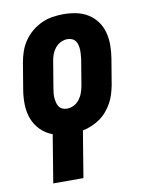

<svg xmlns="http://www.w3.org/2000/svg" viewBox="-84 -589 668 865"><g transform="rotate(-10 250.0 -156.5)"><path d="M89 215 125 -4Q94 -15 71 -38Q48 -61 36.5 -91Q25 -121 24 -155.5Q23 -190 29 -225L49 -345Q53 -369 61.5 -394Q70 -419 85 -441Q100 -463 121 -480.5Q142 -498 166 -509Q190 -520 215.5 -524Q241 -528 266 -528Q266 -528 266 -528Q266 -528 266 -528Q296 -528 325 -522Q354 -516 378 -501Q402 -486 418.5 -463.5Q435 -441 442.5 -413Q450 -385 450 -355.5Q450 -326 445 -295L425 -175Q421 -155 415 -135Q409 -115 398.5 -96Q388 -77 373.5 -60Q359 -43 341 -30.5Q323 -18 303 -9.5Q283 -1 262 3L227 215ZM209 -106Q225 -106 240 -113.5Q255 -121 265.5 -134.5Q276 -148 281.5 -163.5Q287 -179 290 -194L310 -314Q311 -325 312 -336Q313 -347 312.5 -357.5Q312 -368 309.5 -378.5Q307 -389 301 -397.5Q295 -406 285 -410Q275 -414 264 -414Q249 -414 233.5 -406.5Q218 -399 207.5 -385.5Q197 -372 191.5 -356.5Q186 -341 184 -326L164 -206Q162 -195 161 -184Q160 -173 161 -162.5Q162 -152 164.5 -141.5Q167 -131 173 -122.5Q179 -114 188.5 -110Q198 -106 209 -106Z"/></g></svg>

Font: Iosevka SS04 Heavy
Style: Italic
Weight: 900
Italic angle: -9°
Monospace: yes
Designer: Belleve Invis
Foundry: Belleve Invis
Version: Version 19.0.0; ttfautohint (v1.8.4)